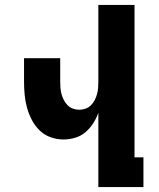

<svg xmlns="http://www.w3.org/2000/svg" viewBox="-20 -755 640 775"><path d="M377 0V-300Q369 -277 356 -257Q343 -237 325 -221.5Q307 -206 283.5 -199Q260 -192 236 -192Q210 -192 184.5 -201Q159 -210 140 -228.5Q121 -247 108.5 -271Q96 -295 89 -320.5Q82 -346 79.5 -372.5Q77 -399 77 -426V-520H223V-426Q223 -413 224 -400Q225 -387 228.5 -374.5Q232 -362 238 -350.5Q244 -339 253 -330Q262 -321 274.5 -316.5Q287 -312 300 -312Q313 -312 325.5 -316.5Q338 -321 347 -330Q356 -339 362 -350.5Q368 -362 371.5 -374.5Q375 -387 376 -400Q377 -413 377 -426V-735H523V-120H559V0Z"/></svg>

Font: Iosevka Heavy Extended
Style: Regular
Weight: 900
Width: 7
Monospace: yes
Designer: Belleve Invis
Foundry: Belleve Invis
Version: Version 32.5.0; ttfautohint (v1.8.4)